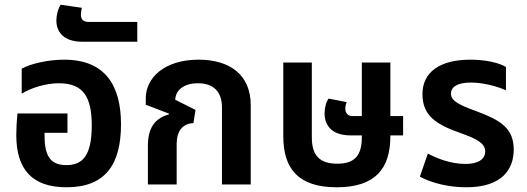

<svg xmlns="http://www.w3.org/2000/svg" viewBox="-20 -782 2234 814"><path d="M262 12C427 12 493 -85 493 -255C493 -422 424 -529 252 -529C183 -529 111 -512 72 -491V-385C113 -410 174 -429 230 -429C334 -429 369 -370 369 -250C369 -119 328 -82 261 -82C199 -82 169 -115 169 -204V-219H266V-301H54C51 -273 49 -236 49 -210C49 -62 118 12 262 12Z M330 -605H562V-689H356C332 -689 323 -701 323 -720C323 -729 325 -741 327 -749L237 -762C225 -743 219 -716 219 -695C219 -649 247 -605 330 -605Z M607 0H729V-171C729 -228 755 -258 800 -260L809 -316L723 -359C724 -398 757 -429 819 -429C881 -429 921 -397 921 -327V0H1043V-336C1043 -467 952 -529 822 -529C678 -529 598 -453 598 -365V-338L697 -300L696 -297C640 -281 607 -244 607 -164Z M1408 12C1570 12 1635 -66 1635 -205V-208H1689V-290H1635V-517H1514V-290H1473C1454 -290 1444 -304 1444 -321C1444 -330 1446 -342 1450 -349L1373 -364C1362 -349 1356 -323 1356 -302C1356 -256 1381 -208 1466 -208H1514V-200C1514 -122 1483 -88 1410 -88C1333 -88 1302 -125 1302 -200V-517H1181V-205C1181 -66 1245 12 1408 12Z M1957 12C2109 12 2158 -65 2158 -148C2158 -238 2101 -272 2009 -307C1930 -336 1892 -352 1892 -385C1892 -413 1918 -432 1977 -432C2031 -432 2094 -414 2125 -399V-498C2096 -516 2039 -529 1974 -529C1846 -529 1771 -477 1771 -383C1771 -291 1830 -254 1932 -218C2000 -194 2037 -175 2037 -140C2037 -106 2006 -87 1953 -87C1890 -87 1831 -111 1794 -131L1760 -33C1812 -5 1884 12 1957 12Z"/></svg>

Font: Noto Sans Thai UI SemCond SemBd
Style: Regular
Weight: 600
Width: 4
Designer: Monotype Design Team
Foundry: Monotype Imaging Inc.
Version: Version 2.000